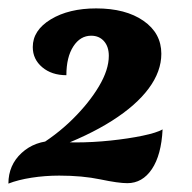

<svg xmlns="http://www.w3.org/2000/svg" viewBox="-24 -830 457 457"><path d="M103 -476 58 -477Q109 -507 148.5 -546Q188 -585 211.5 -624.5Q235 -664 235 -697Q235 -719 223.5 -732Q212 -745 193 -745Q167 -745 150.5 -719.5Q134 -694 134 -651Q99 -651 76.5 -670Q54 -689 54 -718Q54 -758 97 -784Q140 -810 205 -810Q275 -810 317.5 -780.5Q360 -751 360 -702Q360 -660 330 -619.5Q300 -579 242.5 -542.5Q185 -506 103 -476ZM-4 -393Q-4 -437 27.5 -466Q59 -495 107 -495Q117 -495 120.5 -494Q124 -493 130.5 -492Q137 -491 156 -491Q197 -491 239.5 -495.5Q282 -500 315.5 -507Q349 -514 363 -522Q360 -461 337.5 -427.5Q315 -394 279 -394Q258 -394 215 -403Q172 -412 117 -412Q83 -412 51 -407Q19 -402 -4 -393Z"/></svg>

Font: Merienda ExtraBold
Style: Regular
Weight: 800
Designer: Eduardo Rodriguez Tunni
Foundry: Eduardo Rodriguez Tunni
Version: Version 2.001